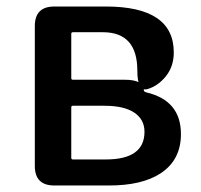

<svg xmlns="http://www.w3.org/2000/svg" viewBox="-20 -570 618 590"><path d="M147 0Q87 0 87 -60V-490Q87 -550 147 -550H305Q514 -550 514 -409Q514 -366 490 -336Q466 -306 434 -296.5Q402 -287 402 -353Q402 -471 296 -471H204Q199 -471 199 -466V-330Q199 -325 204 -325H362Q422 -325 422 -293Q422 -288 430 -286Q536 -261 536 -158Q536 -78 473 -37Q416 0 315 0ZM199 -85Q199 -80 204 -80H305Q424 -80 424 -165Q424 -203 392.5 -224Q361 -245 301 -245H204Q199 -245 199 -240Z"/></svg>

Font: Resource Han Rounded KR Medium
Style: Regular
Weight: 500
Designer: Cyano Hao (round all glyphs); Ryoko NISHIZUKA 西塚涼子 (kana, bopomofo & ideographs); Paul D. Hunt (Latin, Greek & Cyrillic)
Foundry: Cyano Hao
Version: 0.990